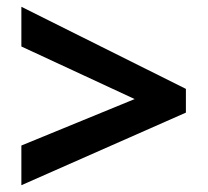

<svg xmlns="http://www.w3.org/2000/svg" viewBox="-20 -645 612 566"><path d="M43 -216 377 -353 43 -508V-625L528 -383V-313L43 -99Z"/></svg>

Font: Noto Sans Ethiopic
Style: Bold
Weight: 700
Designer: Monotype Design Team
Foundry: Monotype Imaging Inc.
Version: Version 2.102; ttfautohint (v1.8.4.7-5d5b)